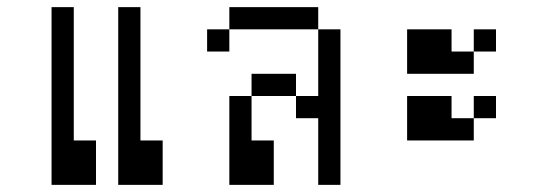

<svg xmlns="http://www.w3.org/2000/svg" viewBox="-20 -520 1540 540"><path d="M125 -500Q125 -500 125 0H250Q250 0 250 -125H187.5Q187.5 -125 187.5 -500ZM312.5 -500Q312.5 -500 312.5 0H437.5Q437.5 0 437.5 -125H375Q375 -125 375 -500Z M625 -250Q625 -250 625 0H750Q750 0 750 -125H687.5Q687.5 -125 687.5 -250ZM875 -187.5V0H937.5V-437.5H875V-250H812.5V-187.5ZM687.5 -250H812.5V-312.5H687.5ZM625 -437.5H562.5V-375H625ZM625 -437.5H875V-500H625Z M1375 -187.5V-250H1312.5V-187.5H1250V-250H1125Q1125 -250 1125 -125H1312.5V-187.5ZM1375 -375V-437.5H1312.5V-375H1250V-437.5H1125Q1125 -437.5 1125 -312.5H1312.5V-375Z"/></svg>

Font: Unifont
Style: Regular
Weight: 500
Version: Version 15.1.04